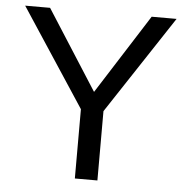

<svg xmlns="http://www.w3.org/2000/svg" viewBox="-50 -737 768 787"><g transform="rotate(5 333.5 -344.0)"><path d="M379.4 -285.2V0H286.6V-285.2L22 -688H124.5L334 -360.4L542.5 -688H645Z"/></g></svg>

Font: Liberation Sans
Style: Regular
Weight: 400
Designer: Steve Matteson
Foundry: Ascender Corporation
Version: Version 2.00.1